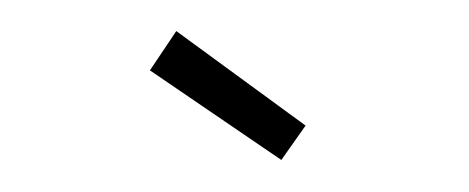

<svg xmlns="http://www.w3.org/2000/svg" viewBox="-27 -760 554 227"><g transform="rotate(5 250.0 -646.5)"><path d="M175 -717 337 -619 312 -576 148 -668Z"/></g></svg>

Font: TypoPRO Lekton
Style: Italic
Weight: 400
Italic angle: -9.3°
Designer: Paolo Mazzetti, Luciano Perondi, Raffaele Flato, Elena Papassissa, Emilio Macchia, Michela Povoleri, Tobias Seemiller, R
Version: Version 3.000